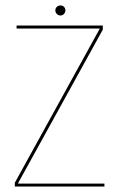

<svg xmlns="http://www.w3.org/2000/svg" viewBox="-20 -686 458 706"><path d="M34.5 0H364V-11H47V-13.5L358 -577V-592H41V-581H346.5V-580L34.5 -14ZM202.5 -629Q210 -629 215.2 -634.8Q220.5 -640.5 220.5 -648Q220.5 -655.5 215.2 -660.8Q210 -666 202.5 -666Q194.5 -666 189 -660.8Q183.5 -655.5 183.5 -648Q183.5 -640 189.2 -634.5Q195 -629 202.5 -629Z"/></svg>

Font: Anybody Thin
Style: Regular
Weight: 100
Designer: Tyler Finck
Foundry: Etcetera Type Company
Version: Version 1.114;gftools[0.9.25]